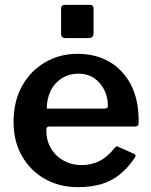

<svg xmlns="http://www.w3.org/2000/svg" viewBox="-20 -762 624 792"><path d="M171 -224Q171 -183 190 -150.5Q209 -118 242.5 -99.5Q276 -81 316 -81Q357 -81 390.5 -98Q424 -115 454 -153Q458 -158 461 -158.5Q464 -159 471 -155L532 -128Q545 -122 535 -110Q505 -66 470.5 -39.5Q436 -13 394.5 -1.5Q353 10 301 10Q225 10 165 -24Q105 -58 70.5 -118.5Q36 -179 36 -258Q36 -345 71.5 -408Q107 -471 167 -505.5Q227 -540 299 -540Q375 -540 431.5 -507Q488 -474 520 -412.5Q552 -351 552 -263Q552 -253 550.5 -247Q549 -241 536 -240H182Q176 -240 173.5 -236Q171 -232 171 -224ZM408 -314Q418 -314 421.5 -316.5Q425 -319 425 -328Q425 -359 411 -389Q397 -419 370 -438.5Q343 -458 304 -458Q264 -458 234 -438.5Q204 -419 188.5 -386.5Q173 -354 173 -314ZM366 -726V-626Q366 -615 361 -610Q356 -605 343 -605H251Q240 -605 236 -609.5Q232 -614 232 -624V-725Q232 -742 247 -742H352Q366 -742 366 -726Z"/></svg>

Font: Libre Franklin Thin SemiBold
Style: Regular
Weight: 600
Version: Version 3.000